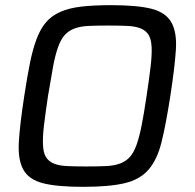

<svg xmlns="http://www.w3.org/2000/svg" viewBox="-20 -716 756 744"><path d="M302 8Q201 8 146.5 -6Q92 -20 70.5 -58.5Q49 -97 53 -165.5Q57 -234 74 -344Q85 -417 96 -471.5Q107 -526 122 -565.5Q137 -605 158.5 -630Q180 -655 214 -670Q248 -685 296 -690.5Q344 -696 411 -696Q512 -696 567 -682Q622 -668 644 -629.5Q666 -591 661.5 -522.5Q657 -454 640 -344Q623 -234 606 -165.5Q589 -97 555.5 -58.5Q522 -20 462.5 -6Q403 8 302 8ZM315 -71Q360 -71 391.5 -72.5Q423 -74 445.5 -82.5Q468 -91 483 -107.5Q498 -124 509 -154.5Q520 -185 529 -231Q538 -277 548 -344Q558 -411 563.5 -457Q569 -503 567.5 -533.5Q566 -564 556 -580.5Q546 -597 526 -605.5Q506 -614 475 -615.5Q444 -617 399 -617Q354 -617 322.5 -615.5Q291 -614 268.5 -605.5Q246 -597 231 -580.5Q216 -564 205 -533.5Q194 -503 185.5 -457Q177 -411 166 -344Q156 -277 150.5 -231Q145 -185 146.5 -154.5Q148 -124 158 -107.5Q168 -91 188 -82.5Q208 -74 239 -72.5Q270 -71 315 -71Z"/></svg>

Font: Azeri Sans
Style: Italic
Weight: 400
Designer: Hector Gatti & Omnibus-Type (original fonts) / Cristiano Sobral (main changes and remastering)
Foundry: Omnibus-Type
Version: Version 0.07;August 21, 2020;FontCreator 13.0.0.2681 64-bit;